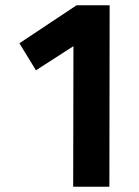

<svg xmlns="http://www.w3.org/2000/svg" viewBox="-20 -712 529 732"><path d="M117 -444 260 -536 259 0H397L398 -692H272L54 -547Z"/></svg>

Font: RazerF5
Style: Bold
Weight: 700
Foundry: Razer Inc.
Version: Version 2